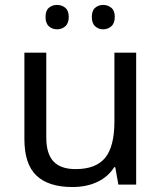

<svg xmlns="http://www.w3.org/2000/svg" viewBox="-20 -750 658 780"><path d="M168 -536.1V-190.9Q168 -126 197 -94.5Q226.1 -63 287.1 -63Q369.6 -63 407.2 -108.9Q444.8 -154.8 444.8 -256.8V-536.1H533.2V0H460.9L448.2 -70.8H443.8Q419.9 -32.2 376 -11.2Q332 9.8 273.9 9.8Q177.2 9.8 128.2 -36.6Q79.1 -83 79.1 -185.1V-536.1ZM398.9 -730Q418 -730 432.1 -718.5Q446.3 -707 446.3 -681.2Q446.3 -655.3 432.1 -643.1Q418 -630.9 398.9 -630.9Q380.4 -630.9 366.7 -643.1Q353 -655.3 353 -681.2Q353 -707 366.7 -718.5Q380.4 -730 398.9 -730ZM211.9 -730Q231 -730 245.1 -718.5Q259.3 -707 259.3 -681.2Q259.3 -655.3 245.1 -643.1Q231 -630.9 211.9 -630.9Q192.4 -630.9 178.7 -643.1Q165 -655.3 165 -681.2Q165 -707 178.7 -718.5Q192.4 -730 211.9 -730Z"/></svg>

Font: NotoSans
Style: Regular
Weight: 400
Designer: Monotype Design team
Foundry: Monotype Imaging Inc.
Version: Version 1.04; ttfautohint (v1.4.1)